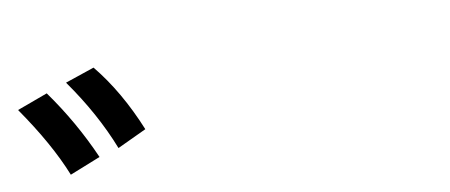

<svg xmlns="http://www.w3.org/2000/svg" viewBox="-37 -976 1073 458"><g transform="rotate(-10 500.0 -747.0)"><path d="M105 -626Q73.2 -705.6 7.8 -799.8L82 -827.1Q139.6 -747.1 179.7 -655.8ZM228 -668.9Q193.4 -757.3 131.8 -844.2L202.6 -868.2Q258.8 -799.8 298.8 -702.1Z"/></g></svg>

Font: BIZ UDGothic
Style: Bold
Weight: 700
Monospace: yes
Designer: TypeBank Co., Ltd.
Foundry: Morisawa Inc.
Version: Version 1.05